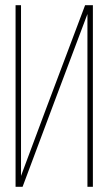

<svg xmlns="http://www.w3.org/2000/svg" viewBox="-20 -720 418 740"><path d="M317 -666 189 -326 67 0H40V-700H61V-42L158 -302L308 -700H338V0H317Z"/></svg>

Font: Bebas Neue Light
Style: Regular
Weight: 300
Designer: Ryoichi Tsunekawa
Foundry: Ryoichi Tsunekawa
Version: Version 001.003; ttfautohint (v1.5.65-e2d9)